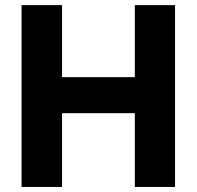

<svg xmlns="http://www.w3.org/2000/svg" viewBox="-20 -740 779 760"><path d="M65.4 -719.7H225.6V-434.6H513.7V-719.7H672.9V0H513.7V-292H225.6V0H65.4Z"/></svg>

Font: Reddit Sans Vanilla ExtraBold
Style: Regular
Weight: 800
Designer: Stephen Hutchings
Foundry: Reddit
Version: Version 1.013